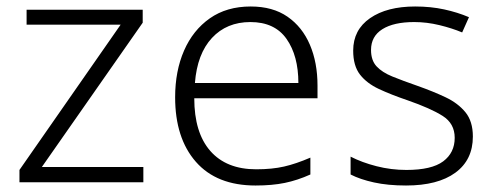

<svg xmlns="http://www.w3.org/2000/svg" viewBox="-20 -562 1524 592"><path d="M422 0H40V-38L352 -486H62V-532H420V-492L109 -47H422Z M753 -542Q821 -542 866.5 -510.5Q912 -479 935.5 -424Q959 -369 959 -298V-259H579Q579 -153 628.5 -96.5Q678 -40 770 -40Q819 -40 856 -48.5Q893 -57 937 -76V-24Q897 -6 858 2Q819 10 768 10Q648 10 584 -63Q520 -136 520 -262Q520 -343 547.5 -406Q575 -469 627 -505.5Q679 -542 753 -542ZM752 -494Q679 -494 633.5 -445Q588 -396 581 -306H900Q900 -390 863.5 -442Q827 -494 752 -494Z M1438 -141Q1438 -69 1384 -29.5Q1330 10 1232 10Q1176 10 1133 0.5Q1090 -9 1061 -24V-79Q1096 -61 1141 -49.5Q1186 -38 1233 -38Q1311 -38 1346.5 -64.5Q1382 -91 1382 -137Q1382 -181 1345 -204.5Q1308 -228 1236 -253Q1186 -270 1148.5 -287.5Q1111 -305 1090 -332Q1069 -359 1069 -406Q1069 -470 1121 -506Q1173 -542 1260 -542Q1308 -542 1349.5 -533Q1391 -524 1426 -509L1405 -462Q1374 -475 1335 -484.5Q1296 -494 1257 -494Q1194 -494 1159 -472Q1124 -450 1124 -408Q1124 -376 1141 -357.5Q1158 -339 1190 -326Q1222 -313 1268 -297Q1316 -280 1354 -262Q1392 -244 1415 -216Q1438 -188 1438 -141Z"/></svg>

Font: Noto Sans Light
Style: Regular
Weight: 300
Designer: Monotype Design Team
Foundry: Monotype Imaging Inc.
Version: Version 2.007